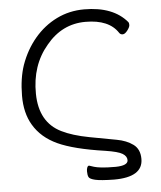

<svg xmlns="http://www.w3.org/2000/svg" viewBox="-59 -764 820 979"><g transform="rotate(-5 351.5 -274.0)"><path d="M485 165Q417 164 389 157.5Q361 151 356 140.5Q351 130 351 111Q351 99 354.5 91Q358 83 364 83Q376 87 388.5 91Q401 95 426.5 98Q452 101 499 101Q562 100 562 72Q562 52 540 38.5Q518 25 453 15Q294 -8 212.5 -45.5Q131 -83 91 -151Q54 -213 54.5 -302Q55 -391 78 -458Q105 -534 153.5 -591.5Q202 -649 267 -681Q332 -713 408 -713Q557 -713 628 -628Q631 -624 631 -613.5Q631 -603 618 -586Q605 -569 593.5 -569Q582 -569 576 -578Q530 -649 409.5 -649Q289 -649 208 -550Q124 -451 126 -305Q128 -159 238 -105Q292 -78 379 -61.5Q466 -45 516 -36Q566 -27 599.5 -2.5Q633 22 633 72Q633 165 485 165Z"/></g></svg>

Font: LXGW Bright TC
Style: Regular
Weight: 400
Designer: Christian Thalmann (Catharsis Fonts)
Foundry: LXGW / Christian Thalmann (Catharsis Fonts) / Fontworks Inc.
Version: Version 5.501